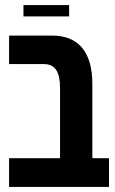

<svg xmlns="http://www.w3.org/2000/svg" viewBox="-20 -741 457 761"><path d="M412 -114V0H218H16V-114H218V-392Q218 -441 202.5 -464Q187 -487 154 -487H16V-600H186Q265 -600 305.5 -551.5Q346 -503 346 -407V-114ZM73 -721H254V-676H73Z"/></svg>

Font: Noto Sans Hebrew Cond
Style: Bold
Weight: 700
Width: 2
Designer: Monotype Design Team
Foundry: Monotype Imaging Inc.
Version: Version 1.000